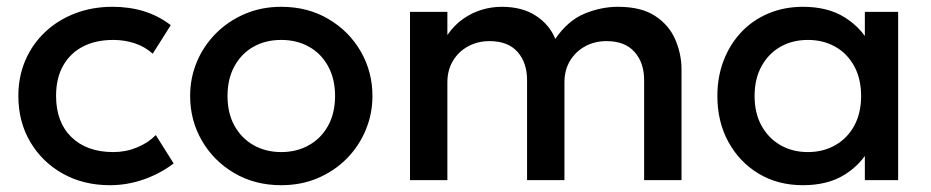

<svg xmlns="http://www.w3.org/2000/svg" viewBox="-20 -530 2740 565"><path d="M303.5 15Q225.5 15 164.5 -19.2Q103.5 -53.5 68.8 -112.8Q34 -172 34 -247.5Q34 -304.5 54.5 -352.2Q75 -400 112.5 -435.5Q150 -471 200.8 -490.5Q251.5 -510 311 -510Q361 -510 403.8 -496.8Q446.5 -483.5 482.5 -456L429.5 -372Q406.5 -392.5 376.8 -402.5Q347 -412.5 313.5 -412.5Q261.5 -412.5 224 -393Q186.5 -373.5 165.8 -336.8Q145 -300 145 -248Q145 -170.5 190.2 -126.5Q235.5 -82.5 313.5 -82.5Q350.5 -82.5 383.5 -96.2Q416.5 -110 438.5 -132.5L491 -49Q451.5 -19 403 -2Q354.5 15 303.5 15Z M807.5 15Q730 15 669.2 -20.8Q608.5 -56.5 574 -116.2Q539.5 -176 539.5 -247.5Q539.5 -300.5 559.2 -347.8Q579 -395 615.2 -431.5Q651.5 -468 700.5 -489Q749.5 -510 807.5 -510Q885.5 -510 946.2 -474.2Q1007 -438.5 1041.5 -378.8Q1076 -319 1076 -247.5Q1076 -195 1056.2 -147.5Q1036.5 -100 1000.5 -63.5Q964.5 -27 915.5 -6Q866.5 15 807.5 15ZM807.5 -82.5Q853.5 -82.5 889.2 -102.8Q925 -123 945.5 -160Q966 -197 966 -247.5Q966 -298 945.5 -335.2Q925 -372.5 889.2 -392.5Q853.5 -412.5 807.5 -412.5Q761.5 -412.5 726 -392.5Q690.5 -372.5 670 -335.2Q649.5 -298 649.5 -247.5Q649.5 -197 670 -160Q690.5 -123 726.2 -102.8Q762 -82.5 807.5 -82.5Z M1186.5 0V-495H1296.5V-427Q1316.5 -456 1342.5 -474.2Q1368.5 -492.5 1397.5 -501.2Q1426.5 -510 1456.5 -510Q1517 -510 1557.2 -483.5Q1597.5 -457 1614 -415.5Q1651 -469.5 1700 -489.8Q1749 -510 1798.5 -510Q1867 -510 1908 -483Q1949 -456 1967.2 -413.5Q1985.5 -371 1985.5 -326V0H1875.5V-294Q1875.5 -345.5 1847.2 -377.2Q1819 -409 1765 -409Q1729.5 -409 1701.5 -393.5Q1673.5 -378 1657.2 -350.8Q1641 -323.5 1641 -288V0H1531V-294Q1531 -345.5 1503 -377.2Q1475 -409 1420.5 -409Q1385.5 -409 1357.2 -393.5Q1329 -378 1312.8 -350.8Q1296.5 -323.5 1296.5 -288V0Z M2343 15Q2269 15 2212.2 -19.2Q2155.5 -53.5 2123.2 -112.8Q2091 -172 2091 -247.5Q2091 -304 2109.5 -352Q2128 -400 2161.5 -435.5Q2195 -471 2241.5 -490.5Q2288 -510 2343 -510Q2416 -510 2465.5 -479Q2501.5 -456.5 2525 -424V-495H2623V0H2525V-71Q2501.5 -38.5 2465.5 -16Q2416 15 2343 15ZM2357.5 -82.5Q2402.5 -82.5 2438 -102.8Q2473.5 -123 2493.8 -160Q2514 -197 2514 -247.5Q2514 -298 2493.8 -335.2Q2473.5 -372.5 2438 -392.5Q2402.5 -412.5 2357.5 -412.5Q2312 -412.5 2276.8 -392.5Q2241.5 -372.5 2221 -335.2Q2200.5 -298 2200.5 -247.5Q2200.5 -197 2221 -160Q2241.5 -123 2276.8 -102.8Q2312 -82.5 2357.5 -82.5Z"/></svg>

Font: Geologica EX
Style: Regular
Weight: 400
Designer: Sindre Bremnes, Frode Helland
Foundry: Monokrom Skriftforlag AS
Version: Version 1.010;gftools[0.9.28]